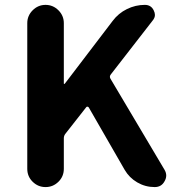

<svg xmlns="http://www.w3.org/2000/svg" viewBox="-20 -760 726 780"><path d="M90.8 -74.2V-666Q90.8 -696.3 112.8 -718.3Q134.8 -740.2 165 -740.2Q195.3 -740.2 217.3 -718.3Q239.3 -696.3 239.3 -666V-420.9Q239.3 -418.9 240.7 -418.9Q242.2 -418.9 243.2 -419.9L437.5 -674.8Q460.9 -706.1 495.6 -723.1Q530.3 -740.2 568.4 -740.2Q593.8 -740.2 604.5 -717.8Q609.4 -708 609.4 -699.2Q609.4 -687.5 599.6 -675.8L429.7 -457Q423.8 -449.2 428.7 -440.4L648.4 -70.3Q655.3 -58.6 655.3 -46.9Q655.3 -35.2 648.4 -23.4Q635.7 0 608.4 0Q570.3 0 537.6 -19Q504.9 -38.1 486.3 -70.3L340.8 -323.2Q338.9 -326.2 335.4 -326.7Q332 -327.1 330.1 -324.2L245.1 -215.8Q239.3 -208 239.3 -198.2V-74.2Q239.3 -43 217.3 -21.5Q195.3 0 165 0Q134.8 0 112.8 -21.5Q90.8 -43 90.8 -74.2Z"/></svg>

Font: Gen Jyuu GothicX Bold
Style: Bold
Weight: 700
Designer: Ryoko NISHIZUKA (kana &amp; ideographs); Paul D. Hunt (Latin, Greek &amp; Cyrillic); Wenlong ZHANG (bopomofo); Sandoll C
Version: Version 1.058.20140828